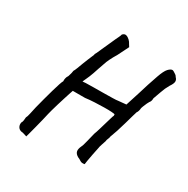

<svg xmlns="http://www.w3.org/2000/svg" viewBox="-178 -871 1093 1117"><g transform="rotate(30 368.5 -312.5)"><path d="M145 88Q145 88 137.5 85.5Q130 83 121 80.5Q112 78 106 78Q90 74 83 60.5Q76 47 80 31Q84 27 86 14Q88 1 88 -7Q92 -15 93 -18.5Q94 -22 98 -38Q101 -55 108.5 -85.5Q116 -116 125.5 -151Q135 -186 144 -218Q153 -250 160.5 -272Q168 -294 171 -297Q171 -297 171 -300.5Q171 -304 171 -308Q171 -308 172.5 -317.5Q174 -327 182 -339Q186 -350 189 -363Q192 -376 192 -380Q196 -385 203.5 -404.5Q211 -424 218 -443Q224 -459 231.5 -477Q239 -495 244.5 -508Q250 -521 250 -521Q250 -525 250 -525.5Q250 -526 250 -526Q254 -530 269.5 -566.5Q285 -603 312 -661Q316 -669 323 -684Q330 -699 330 -703Q342 -716 354.5 -712.5Q367 -709 378 -698.5Q389 -688 394 -677L404 -661L368 -589Q351 -561 340 -538Q329 -515 329 -511Q329 -511 324 -497.5Q319 -484 312.5 -464.5Q306 -445 300 -427Q289 -396 279 -375.5Q269 -355 269 -351Q269 -353 290 -354Q311 -355 343 -355Q375 -355 408.5 -355.5Q442 -356 468.5 -356.5Q495 -357 505 -359L557 -364L587 -458Q595 -486 608 -526Q621 -566 631 -594Q647 -640 662 -656Q677 -672 689 -672Q692 -672 699.5 -668Q707 -664 715 -658Q723 -652 725 -646Q737 -635 736.5 -621Q736 -607 720 -584Q704 -557 693.5 -525.5Q683 -494 675 -474Q675 -462 672 -454.5Q669 -447 665 -443Q663 -441 657 -428Q651 -415 646 -402Q641 -389 641 -386Q641 -379 638 -369Q635 -359 631 -355Q629 -349 622 -325Q615 -301 606 -268.5Q597 -236 587 -205.5Q577 -175 569 -155Q569 -148 564 -137.5Q559 -127 559 -119Q555 -107 549 -89Q543 -71 543 -66Q538 -43 532.5 -15Q527 13 523.5 34Q520 55 520 58Q501 62 489.5 54Q478 46 467 42Q448 31 444.5 16Q441 1 452 -22Q457 -30 464.5 -61.5Q472 -93 480 -124Q486 -139 493 -163Q500 -187 507 -210.5Q514 -234 519 -251Q524 -268 526 -270Q526 -274 526 -277Q526 -280 526 -280Q524 -282 504 -283.5Q484 -285 454.5 -284.5Q425 -284 391.5 -282.5Q358 -281 329 -277Q318 -277 299.5 -277Q281 -277 273 -277Q262 -277 254.5 -277Q247 -277 247 -277Q246 -274 240 -256.5Q234 -239 226.5 -214.5Q219 -190 211 -164.5Q203 -139 197.5 -118Q192 -97 190 -89Q186 -71 179.5 -44Q173 -17 165.5 11.5Q158 40 152.5 61Q147 82 145 88Z"/></g></svg>

Font: Caveat SemiBold
Style: Regular
Weight: 600
Designer: Pablo Impallari
Foundry: Pablo Impallari
Version: Version 2.000